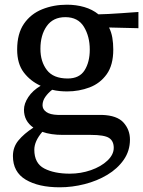

<svg xmlns="http://www.w3.org/2000/svg" viewBox="-20 -550 609 817"><path d="M266 -161Q250 -161 234 -162.5Q218 -164 202 -168Q185 -155 173 -138Q161 -121 161 -102Q161 -85 177 -73.5Q193 -62 226 -61H414Q478 -59 505.5 -28.5Q533 2 533 44Q533 92 506.5 130Q480 168 436.5 194Q393 220 340 233.5Q287 247 234 247Q144 247 89.5 214.5Q35 182 35 114Q35 76 58.5 47.5Q82 19 122 -7Q82 -35 82 -83Q82 -109 100.5 -137Q119 -165 153 -185Q109 -205 81 -242Q53 -279 53 -339Q53 -407 82 -449Q111 -491 159.5 -510.5Q208 -530 265 -530Q304 -530 338.5 -520Q373 -510 399 -489Q413 -489 441 -490.5Q469 -492 498 -494Q515 -495 532.5 -496.5Q550 -498 569 -499V-430L444 -433Q454 -413 458 -389.5Q462 -366 462 -339Q462 -273 434 -234Q406 -195 361 -178Q316 -161 266 -161ZM268 -216Q318 -216 340 -251Q362 -286 362 -339Q362 -395 337 -436Q312 -477 258 -477Q206 -477 179 -439Q152 -401 152 -342Q152 -288 179.5 -252Q207 -216 268 -216ZM247 24Q196 24 160 11Q126 51 126 87Q126 145 168.5 167Q211 189 277 189Q324 189 367 174Q410 159 437 133.5Q464 108 464 79Q464 50 444 37Q424 24 366 24Z"/></svg>

Font: Brawler
Style: Regular
Weight: 400
Designer: Oleg Frolov, Haley Fiege
Foundry: Oleg Frolov, Haley Fiege
Version: Version 1.101; ttfautohint (v1.8.3)